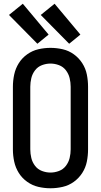

<svg xmlns="http://www.w3.org/2000/svg" viewBox="-20 -999 540 1027"><path d="M180 -765 240 -814 102 -979 28 -919ZM350 -765 410 -814 272 -979 198 -919ZM250 8Q283 8 315.5 0.5Q348 -7 375 -26.5Q402 -46 420 -74Q438 -102 444.5 -134.5Q451 -167 451 -200V-535Q451 -568 444.5 -600.5Q438 -633 420 -661Q402 -689 375 -708.5Q348 -728 315.5 -735.5Q283 -743 250 -743Q217 -743 185 -735.5Q153 -728 125.5 -708.5Q98 -689 80.5 -661Q63 -633 56 -600.5Q49 -568 49 -535V-200Q49 -167 56 -134.5Q63 -102 80.5 -74Q98 -46 125.5 -26.5Q153 -7 185 0.5Q217 8 250 8ZM250 -76Q227 -76 204.5 -84.5Q182 -93 167.5 -112Q153 -131 147.5 -154Q142 -177 142 -200V-535Q142 -558 147.5 -581Q153 -604 167.5 -623Q182 -642 204.5 -650.5Q227 -659 250 -659Q273 -659 295.5 -650.5Q318 -642 332.5 -623Q347 -604 352.5 -581Q358 -558 358 -535V-200Q358 -177 352.5 -154Q347 -131 332.5 -112Q318 -93 295.5 -84.5Q273 -76 250 -76Z"/></svg>

Font: Iosevka SS08 Medium
Style: Regular
Weight: 500
Monospace: yes
Designer: Belleve Invis
Foundry: Belleve Invis
Version: Version 3.4.3; ttfautohint (v1.8.3)